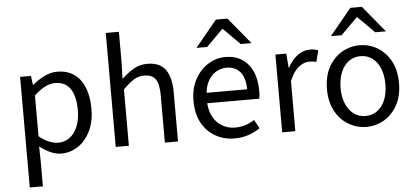

<svg xmlns="http://www.w3.org/2000/svg" viewBox="-58 -863 2590 1195"><g transform="rotate(-5 1237.0 -265.0)"><path d="M82 205V-486H150L157 -430H160Q193 -458 233 -478Q273 -498 315 -498Q377 -498 420 -467.5Q463 -437 485 -381.5Q507 -326 507 -250Q507 -168 477.5 -109Q448 -50 400 -19Q352 12 297 12Q264 12 230 -3Q196 -18 162 -44L164 41V205ZM283 -57Q323 -57 354.5 -80Q386 -103 404 -146.5Q422 -190 422 -250Q422 -303 409 -343.5Q396 -384 368 -406.5Q340 -429 294 -429Q264 -429 232 -412.5Q200 -396 164 -363V-108Q198 -80 228.5 -68.5Q259 -57 283 -57Z M637 0V-712H719V-518L716 -418Q751 -451 789.5 -474.5Q828 -498 878 -498Q955 -498 990.5 -449.5Q1026 -401 1026 -308V0H944V-297Q944 -366 922.5 -396.5Q901 -427 852 -427Q815 -427 785.5 -408Q756 -389 719 -352V0Z M1378 12Q1313 12 1259.5 -18.5Q1206 -49 1175 -105.5Q1144 -162 1144 -243Q1144 -322 1176 -379Q1208 -436 1258 -467Q1308 -498 1364 -498Q1426 -498 1469.5 -469.5Q1513 -441 1535 -390Q1557 -339 1557 -270Q1557 -257 1556.5 -245Q1556 -233 1553 -221H1203V-286H1483Q1483 -356 1452.5 -393.5Q1422 -431 1365 -431Q1332 -431 1300 -412.5Q1268 -394 1247.5 -353Q1227 -312 1227 -244Q1227 -182 1248.5 -140Q1270 -98 1307 -76.5Q1344 -55 1388 -55Q1423 -55 1453.5 -65Q1484 -75 1509 -92L1539 -38Q1507 -16 1467.5 -2Q1428 12 1378 12ZM1191 -570 1327 -735H1399L1535 -570H1468L1365 -673H1361L1258 -570Z M1677 0V-486H1745L1752 -398H1755Q1779 -444 1815 -471Q1851 -498 1893 -498Q1909 -498 1921 -496Q1933 -494 1945 -488L1927 -418Q1916 -421 1906.5 -422.5Q1897 -424 1882 -424Q1851 -424 1817.5 -399Q1784 -374 1759 -312V0Z M2203 12Q2144 12 2092.5 -18Q2041 -48 2009.5 -105Q1978 -162 1978 -242Q1978 -324 2009.5 -381Q2041 -438 2092.5 -468Q2144 -498 2203 -498Q2263 -498 2314 -468Q2365 -438 2396.5 -381Q2428 -324 2428 -242Q2428 -162 2396.5 -105Q2365 -48 2314 -18Q2263 12 2203 12ZM2203 -56Q2245 -56 2277 -79.5Q2309 -103 2326 -145Q2343 -187 2343 -242Q2343 -298 2326 -340.5Q2309 -383 2277 -406.5Q2245 -430 2203 -430Q2161 -430 2129.5 -406.5Q2098 -383 2080.5 -340.5Q2063 -298 2063 -242Q2063 -187 2080.5 -145Q2098 -103 2129.5 -79.5Q2161 -56 2203 -56ZM2031 -570 2167 -735H2239L2375 -570H2308L2205 -673H2201L2098 -570Z"/></g></svg>

Font: Source Sans 3 ExtraLight
Style: Regular
Weight: 400
Version: Version 3.052;hotconv 1.1.0;makeotfexe 2.6.0